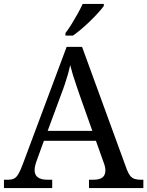

<svg xmlns="http://www.w3.org/2000/svg" viewBox="-20 -951 745 971"><path d="M0 0V-42H19Q39 -42 51 -48Q63 -54 73 -71Q83 -88 95 -120L317 -714H395L621 -95Q629 -74 638 -62.5Q647 -51 660 -46.5Q673 -42 692 -42H705V0H430V-42H453Q483 -42 498 -53.5Q513 -65 513 -90Q513 -96 512 -101.5Q511 -107 509.5 -113.5Q508 -120 505 -127L465 -239H202L164 -134Q161 -126 159 -118Q157 -110 156 -103.5Q155 -97 155 -91Q155 -66 171.5 -54Q188 -42 221 -42H244V0ZM221 -289H447L385 -464Q375 -494 365.5 -521Q356 -548 348.5 -573Q341 -598 335 -622Q330 -598 323.5 -575.5Q317 -553 309 -528.5Q301 -504 289 -473ZM311 -784Q326 -803 342 -829Q358 -855 373 -882Q388 -909 398 -931H505V-921Q496 -908 478 -888Q460 -868 437.5 -846Q415 -824 392 -804.5Q369 -785 349 -771H311Z"/></svg>

Font: Noto Serif Gurmukhi
Style: Regular
Weight: 400
Designer: Vaibhav Singh and the Monotype Design Team
Foundry: Monotype Imaging Inc.
Version: Version 2.003